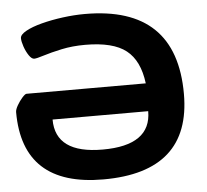

<svg xmlns="http://www.w3.org/2000/svg" viewBox="-51 -762 882 818"><g transform="rotate(-5 390.0 -353.5)"><path d="M359 1Q13 1 13 -317Q13 -328 23 -345.5Q33 -363 45.5 -377Q58 -391 64 -391H574Q562 -489 506 -533Q450 -577 331 -577Q276 -577 229.5 -567Q183 -557 151.5 -547Q120 -537 110 -537Q99 -537 87.5 -554Q76 -571 68.5 -593Q61 -615 61 -629Q61 -644 87 -658.5Q113 -673 155 -684Q197 -695 246 -701.5Q295 -708 341 -708Q732 -708 732 -332Q732 1 359 1ZM367 -126Q574 -126 574 -272H165Q165 -126 367 -126Z"/></g></svg>

Font: Asap Expanded
Style: Bold
Weight: 700
Width: 7
Designer: Pablo Cosgaya
Foundry: Omnibus-Type
Version: Version 3.001; ttfautohint (v1.8.4.7-5d5b)